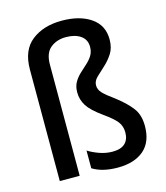

<svg xmlns="http://www.w3.org/2000/svg" viewBox="-115 -946 820 951"><g transform="rotate(-15 295.5 -470.5)"><path d="M496 -707Q496 -664 477 -635Q458 -606 434 -584.5Q410 -563 391 -544.5Q372 -526 372 -504Q372 -483 388.5 -465Q405 -447 451 -414Q501 -375 527.5 -339.5Q554 -304 554 -248Q554 -166 505.5 -124.5Q457 -83 372 -83Q293 -83 243 -114V-205Q266 -190 299.5 -178Q333 -166 367 -166Q410 -166 431 -186Q452 -206 452 -242Q452 -274 434.5 -297Q417 -320 369 -354Q313 -394 293 -425.5Q273 -457 273 -495Q273 -525 285 -546Q297 -567 315 -584Q333 -601 351 -617Q369 -633 381 -652Q393 -671 393 -697Q393 -734 364.5 -754Q336 -774 289 -774Q242 -774 210 -748Q178 -722 178 -663V-93H76V-665Q76 -764 136 -811Q196 -858 290 -858Q382 -858 439 -819Q496 -780 496 -707Z"/></g></svg>

Font: Noto Sans Telugu UI SemiCondensed Medium
Style: Regular
Weight: 500
Width: 4
Designer: Jelle Bosma - Monotype Design Team
Foundry: Monotype Imaging Inc.
Version: Version 2.005; ttfautohint (v1.8.4.7-5d5b)